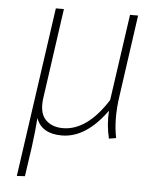

<svg xmlns="http://www.w3.org/2000/svg" viewBox="-52 -566 686 807"><g transform="rotate(5 291.0 -162.0)"><path d="M449 -173Q435 -75 451 1L421 6Q407 -50 411 -111Q324 10 222 10Q137 10 114 -54Q111 -5 101 70L83 194L49 196L151 -520H185L132 -145Q122 -80 149 -50.5Q176 -21 224 -21Q326 -21 412 -156L464 -520H498Z"/></g></svg>

Font: Fira Sans UltraLight
Style: Italic
Weight: 200
Italic angle: -8°
Designer: Carrois Corporate & Edenspiekermann AG
Foundry: Carrois Corporate GbR & Edenspiekermann AG
Version: Version 4.203;PS 004.203;hotconv 1.0.88;makeotf.lib2.5.64775